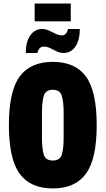

<svg xmlns="http://www.w3.org/2000/svg" viewBox="-20 -1048 594 1080"><path d="M175 -928V-1028H378V-928ZM125 -750Q125 -813 150.5 -849Q176 -885 216 -885Q237 -885 256 -876Q275 -867 293 -858Q311 -849 329 -849Q342 -849 350.5 -859Q359 -869 363 -885H429Q429 -822 404 -786Q379 -750 338 -750Q317 -750 299 -759Q281 -768 263 -777Q245 -786 225 -786Q212 -786 202.5 -776Q193 -766 191 -750ZM277 12Q151 12 90.5 -71Q30 -154 30 -344Q30 -535 90.5 -617.5Q151 -700 277 -700Q403 -700 463.5 -617.5Q524 -535 524 -344Q524 -154 463.5 -71Q403 12 277 12ZM277 -145Q318 -145 328 -179.5Q338 -214 338 -272V-416Q338 -473 328 -508Q318 -543 277 -543Q236 -543 226 -508Q216 -473 216 -416V-272Q216 -214 226 -179.5Q236 -145 277 -145Z"/></svg>

Font: Archivo ExtraCondensed Black
Style: Regular
Weight: 900
Width: 2
Designer: Hector Gatti
Foundry: Omnibus-Type
Version: Version 2.001; ttfautohint (v1.8.3)